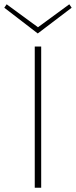

<svg xmlns="http://www.w3.org/2000/svg" viewBox="-32 -875 354 895"><path d="M130 -658H160V0H130ZM302 -839 144 -719 -12 -839 -1 -855 145 -748 291 -855Z"/></svg>

Font: Ysabeau Extralight
Style: Regular
Weight: 200
Designer: Christian Thalmann (Catharsis Fonts)
Version: Version 0.003